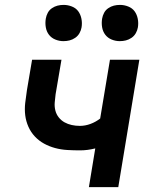

<svg xmlns="http://www.w3.org/2000/svg" viewBox="-20 -764 640 784"><path d="M343 0 369 -158Q353 -154 337.5 -152Q322 -150 307 -150Q281 -150 255 -151.5Q229 -153 205 -159.5Q181 -166 160 -177.5Q139 -189 122.5 -206.5Q106 -224 96 -246.5Q86 -269 83 -293.5Q80 -318 83 -344Q86 -370 90 -396L111 -520H231L207 -379Q205 -363 203.5 -346Q202 -329 206 -313Q210 -297 220 -284.5Q230 -272 243.5 -264.5Q257 -257 273 -253.5Q289 -250 306 -250Q328 -250 349.5 -258Q371 -266 389 -280L429 -520H549L463 0ZM469 -596Q452 -596 436 -602.5Q420 -609 410 -622Q400 -635 397 -652.5Q394 -670 397 -688Q399 -700 405 -711.5Q411 -723 422 -730.5Q433 -738 445 -741Q457 -744 470 -744Q487 -744 503.5 -737.5Q520 -731 529.5 -718Q539 -705 542.5 -687.5Q546 -670 543 -652Q541 -640 534.5 -628.5Q528 -617 517 -609.5Q506 -602 494 -599Q482 -596 469 -596ZM239 -596Q222 -596 206 -602.5Q190 -609 180 -622Q170 -635 167 -652.5Q164 -670 167 -688Q169 -700 175 -711.5Q181 -723 192 -730.5Q203 -738 215 -741Q227 -744 240 -744Q257 -744 273.5 -737.5Q290 -731 299.5 -718Q309 -705 312.5 -687.5Q316 -670 313 -652Q311 -640 304.5 -628.5Q298 -617 287 -609.5Q276 -602 264 -599Q252 -596 239 -596Z"/></svg>

Font: Iosevka Extended
Style: Bold Italic
Weight: 700
Width: 7
Italic angle: -9°
Monospace: yes
Designer: Belleve Invis
Foundry: Belleve Invis
Version: Version 32.5.0; ttfautohint (v1.8.4)